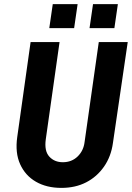

<svg xmlns="http://www.w3.org/2000/svg" viewBox="-20 -905 645 935"><path d="M279 10Q207 10 155 -20Q103 -50 78 -105.5Q53 -161 64 -238L129 -700H270L203 -227Q195 -170 220 -142.5Q245 -115 286 -115Q329 -115 358 -143Q387 -171 392 -214L461 -700H602L530 -209Q521 -143 486.5 -93.5Q452 -44 399.5 -17Q347 10 279 10ZM416 -768 433 -885H554L537 -768ZM220 -768 237 -885H358L341 -768Z"/></svg>

Font: Finlandica SemiBold
Style: Italic
Weight: 600
Italic angle: -8°
Designer: Niklas Ekholm, Juho Hiilivirta, Jaakko Suomalainen
Foundry: Helsinki Type Studio
Version: Version 1.063